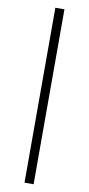

<svg xmlns="http://www.w3.org/2000/svg" viewBox="-108 -808 501 1081"><g transform="rotate(10 142.5 -268.0)"><path d="M116.5 232.5V-767.5H168.5V232.5Z"/></g></svg>

Font: Newsreader 6pt Light
Style: Regular
Weight: 300
Designer: Hugues Gentile
Foundry: Production Type
Version: Version 1.003; ttfautohint (v1.8.3)